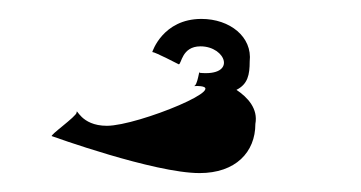

<svg xmlns="http://www.w3.org/2000/svg" viewBox="-20 -707 382 203"><path d="M35 -563C35 -563 143 -524 191 -524C229 -524 250 -546 250 -576C253 -592 242 -604 230 -612C242 -618 244 -628 244 -642C247 -668 223 -687 193 -687C152 -687 141 -652 141 -652C144 -652 169 -639 169 -639C172 -639 172 -658 192 -658C219 -658 231 -626 191 -630C191 -636 189 -616 185 -616C233 -618 126 -574 93 -574C65 -574 61 -594 61 -588C61 -584 31 -563 35 -563Z"/></svg>

Font: Ampere
Style: SCCnd
Weight: 400
Version: Version 1